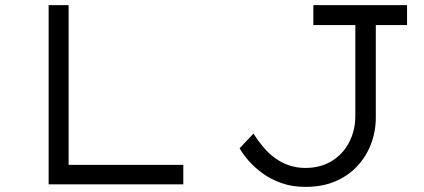

<svg xmlns="http://www.w3.org/2000/svg" viewBox="-20 -720 1657 750"><path d="M170 0V-700H248V-76H696V0ZM1173 10Q1121 10 1079 -5Q1037 -20 1005 -43.5Q973 -67 950.5 -93Q928 -119 916 -141L970 -198Q988 -170 1008.5 -145.5Q1029 -121 1054.5 -102.5Q1080 -84 1109.5 -74Q1139 -64 1173 -64Q1232 -64 1276 -91Q1320 -118 1344 -164.5Q1368 -211 1368 -267V-622H1204V-700H1570V-622H1448V-261Q1448 -207 1429.5 -158Q1411 -109 1375.5 -71Q1340 -33 1289.5 -11.5Q1239 10 1173 10Z"/></svg>

Font: Lexend Tera Light
Style: Regular
Weight: 300
Designer: Bonnie Shaver-Troup, Thomas Jockin
Foundry: Lexend
Version: Version 1.007